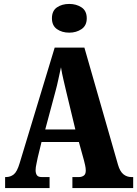

<svg xmlns="http://www.w3.org/2000/svg" viewBox="-20 -956 697 976"><path d="M6 0V-56H11Q33 -56 50 -69.5Q67 -83 80 -127L258 -714H409L580 -118Q590 -84 607.5 -70Q625 -56 648 -56H657V0H348V-56H382Q395 -56 405.5 -63Q416 -70 416 -89Q416 -102 412.5 -117Q409 -132 407 -140L381 -234H191L172 -156Q170 -144 165.5 -124.5Q161 -105 161 -91Q161 -75 167.5 -65.5Q174 -56 192 -56H232V0ZM210 -298H363L317 -489Q310 -520 302.5 -551Q295 -582 290 -614Q283 -583 276.5 -552Q270 -521 262 -492ZM332 -790Q295 -790 269.5 -808Q244 -826 244 -863Q244 -901 269.5 -918.5Q295 -936 332 -936Q368 -936 394.5 -918.5Q421 -901 421 -863Q421 -826 394.5 -808Q368 -790 332 -790Z"/></svg>

Font: Noto Serif ExtraCondensed Black
Style: Regular
Weight: 900
Width: 2
Designer: Monotype Design Team
Foundry: Monotype Imaging Inc.
Version: Version 2.015; ttfautohint (v1.8.4.7-5d5b)